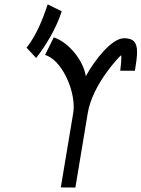

<svg xmlns="http://www.w3.org/2000/svg" viewBox="-20 -839 633 859"><path d="M98.9 -625.5 141.8 -579.6C185.8 -636.2 232.7 -713.4 256 -788.6L193.6 -819.3C167.7 -744.6 143.3 -682.6 98.9 -625.5ZM364 -498C353.2 -567.4 289.6 -648.4 220.6 -671.9L181.7 -593.3C252.8 -571.8 309.7 -450.2 309.7 -361.8C309.7 -352.1 309.2 -342.3 307.6 -333.5L252 -0.5L317.2 0L372.8 -334C394.1 -461.4 512.9 -585.4 521.7 -591.8C522.5 -589.8 522.9 -585.9 522.9 -580.1C522.9 -568.4 521.3 -548.8 517.9 -522.5H583.6C583.6 -523.4 584 -524.4 584 -525.4C589.4 -557.1 593.2 -584.5 593.2 -606.4C593.2 -646 579.8 -668 535.1 -668C479.5 -668 402.1 -568.8 364 -498Z"/></svg>

Font: Fantasque Sans Mono
Style: RegItalic
Weight: 400
Italic angle: -11°
Monospace: yes
Designer: Jany Belluz
Version: Version 1.6.3